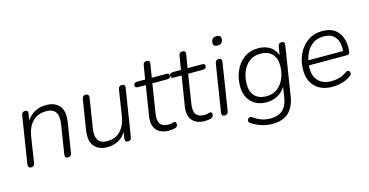

<svg xmlns="http://www.w3.org/2000/svg" viewBox="-86 -1105 3278 1704"><g transform="rotate(-15 1553.5 -252.5)"><path d="M73 6Q58 6 51.5 -4Q45 -14 48 -31L116 -461Q120 -492 151 -492Q180 -492 174 -457L165 -399Q193 -444 238 -469Q283 -494 343 -494Q424 -494 465 -445Q506 -396 490 -295L447 -23Q442 6 412 6Q381 6 387 -30L429 -295Q452 -441 331 -441Q251 -441 204.5 -392.5Q158 -344 145 -264L108 -24Q103 6 73 6Z M775 8Q696 8 655 -40.5Q614 -89 630 -191L673 -462Q678 -492 707 -492Q722 -492 729.5 -482.5Q737 -473 734 -457L692 -190Q668 -44 787 -44Q863 -44 909 -92.5Q955 -141 968 -222L1005 -462Q1010 -492 1040 -492Q1071 -492 1066 -459L997 -23Q993 6 964 6Q933 6 938 -28L947 -84Q920 -40 875.5 -16Q831 8 775 8Z M1342 8Q1263 8 1226 -37Q1189 -82 1201 -160L1245 -436H1175Q1146 -436 1146 -457Q1146 -485 1179 -485H1252L1273 -612Q1277 -641 1307 -641Q1339 -641 1333 -606L1313 -485H1444Q1473 -485 1473 -465Q1473 -436 1441 -436H1305L1263 -168Q1253 -103 1276 -74Q1299 -45 1350 -45Q1372 -45 1384.5 -49.5Q1397 -54 1405 -54Q1421 -54 1421 -34Q1421 -19 1416.5 -12Q1412 -5 1402 -1Q1391 3 1374 5.5Q1357 8 1342 8Z M1671 8Q1592 8 1555 -37Q1518 -82 1530 -160L1574 -436H1504Q1475 -436 1475 -457Q1475 -485 1508 -485H1581L1602 -612Q1606 -641 1636 -641Q1668 -641 1662 -606L1642 -485H1773Q1802 -485 1802 -465Q1802 -436 1770 -436H1634L1592 -168Q1582 -103 1605 -74Q1628 -45 1679 -45Q1701 -45 1713.5 -49.5Q1726 -54 1734 -54Q1750 -54 1750 -34Q1750 -19 1745.5 -12Q1741 -5 1731 -1Q1720 3 1703 5.5Q1686 8 1671 8Z M1951 -610Q1911 -610 1913 -646Q1915 -693 1964 -693Q2004 -693 2002 -657Q2000 -610 1951 -610ZM1852 6Q1821 6 1827 -30L1895 -461Q1900 -492 1930 -492Q1961 -492 1955 -456L1887 -24Q1882 6 1852 6Z M2246 188Q2189 188 2140 171.5Q2091 155 2051 127Q2037 118 2039.5 103.5Q2042 89 2054 81Q2066 73 2081 83Q2118 109 2155.5 123Q2193 137 2241 137Q2307 137 2348.5 102.5Q2390 68 2402 -4L2418 -106Q2391 -62 2346 -36.5Q2301 -11 2242 -11Q2155 -11 2102.5 -65Q2050 -119 2050 -209Q2050 -283 2078 -348Q2106 -413 2160.5 -453.5Q2215 -494 2294 -494Q2351 -494 2396 -467.5Q2441 -441 2461 -385L2473 -462Q2477 -492 2508 -492Q2538 -492 2532 -456L2461 -7Q2430 188 2246 188ZM2255 -63Q2316 -63 2357.5 -95.5Q2399 -128 2420.5 -181Q2442 -234 2442 -295Q2442 -365 2404 -403.5Q2366 -442 2298 -442Q2237 -442 2195.5 -409.5Q2154 -377 2133 -324.5Q2112 -272 2112 -211Q2112 -140 2149.5 -101.5Q2187 -63 2255 -63Z M2845 8Q2744 8 2686 -48Q2628 -104 2628 -203Q2628 -281 2658.5 -347Q2689 -413 2745.5 -453.5Q2802 -494 2882 -494Q2956 -494 2999 -459.5Q3042 -425 3057.5 -371Q3073 -317 3065 -257Q3063 -241 3057 -235.5Q3051 -230 3038 -230H2689Q2679 -146 2721 -94.5Q2763 -43 2846 -43Q2886 -43 2920 -52.5Q2954 -62 2986 -85Q3005 -98 3016.5 -91.5Q3028 -85 3028.5 -70Q3029 -55 3012 -43Q2979 -18 2934 -5Q2889 8 2845 8ZM2881 -445Q2824 -445 2786 -420Q2748 -395 2726 -356Q2704 -317 2696 -275H3014Q3019 -322 3007 -360.5Q2995 -399 2964.5 -422Q2934 -445 2881 -445Z"/></g></svg>

Font: Nunito Light
Style: Italic
Weight: 300
Italic angle: -9°
Designer: Vernon Adams
Foundry: Vernon Adams
Version: Version 3.601; ttfautohint (v1.8.2.53-6de2)